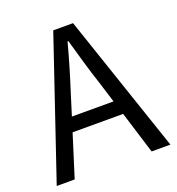

<svg xmlns="http://www.w3.org/2000/svg" viewBox="-121 -755 787 854"><g transform="rotate(-20 272.0 -328.0)"><path d="M369.1 -267.1 337.9 -367.2Q319.8 -421.9 304 -476.3Q288.1 -530.8 272 -587.9H268.1Q252.9 -530.8 236.8 -476.3Q220.7 -421.9 203.1 -367.2L171.9 -267.1ZM390.1 -200.2H150.9L87.9 0H2.9L225.1 -655.8H318.8L541 0H452.1Z"/></g></svg>

Font: Pyidaungsu Numbers
Style: Regular
Weight: 400
Designer: Sun Tun
Foundry: MCF
Version: Version 2.053; ttfautohint (v1.8.2)